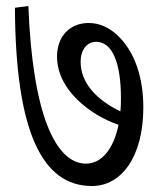

<svg xmlns="http://www.w3.org/2000/svg" viewBox="-20 -653 535 643"><path d="M288 -30C386 -30 460 -127 460 -293C460 -392 432 -481 372 -536C346 -560 314 -576 277 -576C215 -576 171 -533 171 -463C171 -382 230 -314 306 -268C328 -255 353 -243 377 -235C360 -153 320 -105 268 -105C167 -105 89 -268 75 -633L30 -627C32 -210 122 -30 288 -30ZM250 -446C250 -486 271 -513 302 -513C355 -513 385 -445 385 -325C385 -309 385 -294 383 -280C301 -320 250 -377 250 -446Z"/></svg>

Font: Noto Serif Devanagari Condensed
Style: Regular
Weight: 400
Width: 3
Designer: Universal Thirst, Indian Type Foundry and the Monotype Design Team
Foundry: Monotype Imaging Inc.
Version: Version 2.004